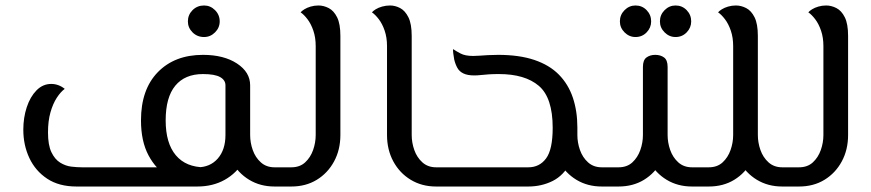

<svg xmlns="http://www.w3.org/2000/svg" viewBox="-20 -680 3177 700"><path d="M981 0Q929 0 888.5 -24.5Q848 -49 825 -91.5Q802 -134 802 -188H892Q892 -160 901.5 -133Q911 -106 931 -88Q951 -70 981 -70H1017V0ZM259 0Q195 0 152 -28.5Q109 -57 87 -104Q65 -151 65 -207Q65 -251 77.5 -289Q90 -327 113 -350.5Q136 -374 167 -374Q180 -374 192.5 -369.5Q205 -365 216 -356Q201 -345 187 -323.5Q173 -302 164 -270.5Q155 -239 155 -197Q155 -151 167.5 -125Q180 -99 199.5 -87Q219 -75 240 -72.5Q261 -70 279 -70H699Q746 -70 774 -102Q802 -134 802 -188V-369Q802 -388 782.5 -399Q763 -410 720 -410Q654 -410 619 -367.5Q584 -325 584 -241Q584 -158 621 -114Q658 -70 727 -70L697 -1Q641 -7 595 -34.5Q549 -62 521.5 -113.5Q494 -165 494 -241Q494 -354 555.5 -417Q617 -480 720 -480Q796 -480 844 -448.5Q892 -417 892 -369V-188Q892 -134 867.5 -91.5Q843 -49 799.5 -24.5Q756 0 699 0ZM1017 0V-70Q1029 -70 1033 -61Q1037 -52 1037 -35Q1037 -19 1033 -9.5Q1029 0 1017 0ZM724 -545Q699 -545 682 -562Q665 -579 665 -602Q665 -626 682 -643Q699 -660 724 -660Q747 -660 764 -643Q781 -626 781 -602Q781 -579 764 -562Q747 -545 724 -545Z M1017 0V-70H1042Q1073 -70 1092.5 -88Q1112 -106 1121.5 -133Q1131 -160 1131 -188V-512Q1131 -543 1122.5 -568Q1114 -593 1101 -610Q1088 -627 1076 -635Q1080 -640 1089.5 -646Q1099 -652 1112.5 -656Q1126 -660 1141 -660Q1160 -660 1178.5 -650.5Q1197 -641 1209 -617Q1221 -593 1221 -549V-188Q1221 -134 1198 -91.5Q1175 -49 1135 -24.5Q1095 0 1042 0ZM1017 0Q1005 0 1001 -9.5Q997 -19 997 -35Q997 -52 1001 -61Q1005 -70 1017 -70Z M1570 0Q1518 0 1477.5 -24.5Q1437 -49 1414 -91.5Q1391 -134 1391 -188V-512Q1391 -543 1382.5 -568Q1374 -593 1361 -610Q1348 -627 1336 -635Q1340 -640 1349.5 -646Q1359 -652 1373 -656Q1387 -660 1402 -660Q1421 -660 1439 -650.5Q1457 -641 1469 -617Q1481 -593 1481 -549V-188Q1481 -160 1490.5 -133Q1500 -106 1520 -88Q1540 -70 1570 -70H1601V0ZM1601 0V-70Q1613 -70 1617 -61Q1621 -52 1621 -35Q1621 -19 1617 -9.5Q1613 0 1601 0Z M2174 0Q2122 0 2081.5 -24.5Q2041 -49 2018 -91.5Q1995 -134 1995 -188V-216H2085V-188Q2085 -160 2094.5 -133Q2104 -106 2124 -88Q2144 -70 2174 -70H2210V0ZM1601 0V-70H1906Q1947 -70 1971 -102.5Q1995 -135 1995 -214Q1995 -324 1944.5 -367Q1894 -410 1799 -410Q1779 -410 1763 -409Q1747 -408 1734 -406.5Q1721 -405 1709 -405Q1685 -405 1670 -412Q1655 -419 1647.5 -432.5Q1640 -446 1636 -463Q1634 -474 1632.5 -485.5Q1631 -497 1632 -501Q1642 -494 1659 -485Q1676 -476 1705 -476Q1715 -476 1728.5 -477Q1742 -478 1759 -479Q1776 -480 1796 -480Q1873 -480 1928 -461.5Q1983 -443 2017.5 -408Q2052 -373 2068.5 -324Q2085 -275 2085 -215Q2085 -135 2060 -87.5Q2035 -40 1994.5 -20Q1954 0 1906 0ZM1601 0Q1589 0 1585 -9.5Q1581 -19 1581 -35Q1581 -52 1585 -61Q1589 -70 1601 -70ZM2210 0V-70Q2222 -70 2226 -61Q2230 -52 2230 -35Q2230 -19 2226 -9.5Q2222 0 2210 0Z M2210 0V-70H2235Q2266 -70 2285.5 -88Q2305 -106 2314.5 -133Q2324 -160 2324 -188V-436Q2324 -461 2337 -470.5Q2350 -480 2369 -480Q2388 -480 2401 -470.5Q2414 -461 2414 -436V-188Q2414 -134 2391 -91.5Q2368 -49 2328 -24.5Q2288 0 2235 0ZM2503 0Q2451 0 2410.5 -24.5Q2370 -49 2347 -91.5Q2324 -134 2324 -188H2414Q2414 -160 2423.5 -133Q2433 -106 2453 -88Q2473 -70 2503 -70H2539V0ZM2539 0V-70Q2551 -70 2555 -61Q2559 -52 2559 -35Q2559 -19 2555 -9.5Q2551 0 2539 0ZM2210 0Q2198 0 2194 -9.5Q2190 -19 2190 -35Q2190 -52 2194 -61Q2198 -70 2210 -70ZM2443 -545Q2420 -545 2403 -562Q2386 -579 2386 -602Q2386 -626 2403 -643Q2420 -660 2443 -660Q2467 -660 2483.5 -643Q2500 -626 2500 -602Q2500 -579 2483.5 -562Q2467 -545 2443 -545ZM2297 -545Q2274 -545 2257 -562Q2240 -579 2240 -602Q2240 -626 2257 -643Q2274 -660 2297 -660Q2321 -660 2337.5 -643Q2354 -626 2354 -602Q2354 -579 2337.5 -562Q2321 -545 2297 -545Z M2832 0Q2780 0 2739.5 -24.5Q2699 -49 2676 -91.5Q2653 -134 2653 -188H2743Q2743 -160 2752.5 -133Q2762 -106 2782 -88Q2802 -70 2832 -70H2868V0ZM2539 0V-70H2564Q2595 -70 2614.5 -88Q2634 -106 2643.5 -133Q2653 -160 2653 -188V-512Q2653 -543 2644.5 -568Q2636 -593 2623 -610Q2610 -627 2598 -635Q2602 -640 2611.5 -646Q2621 -652 2634.5 -656Q2648 -660 2663 -660Q2682 -660 2700.5 -650.5Q2719 -641 2731 -617Q2743 -593 2743 -549V-188Q2743 -134 2720 -91.5Q2697 -49 2657 -24.5Q2617 0 2564 0ZM2539 0Q2527 0 2523 -9.5Q2519 -19 2519 -35Q2519 -52 2523 -61Q2527 -70 2539 -70ZM2868 0V-70Q2880 -70 2884 -61Q2888 -52 2888 -35Q2888 -19 2884 -9.5Q2880 0 2868 0Z M2868 0V-70H2893Q2924 -70 2943.5 -88Q2963 -106 2972.5 -133Q2982 -160 2982 -188V-512Q2982 -543 2973.5 -568Q2965 -593 2952 -610Q2939 -627 2927 -635Q2931 -640 2940.5 -646Q2950 -652 2963.5 -656Q2977 -660 2992 -660Q3011 -660 3029.5 -650.5Q3048 -641 3060 -617Q3072 -593 3072 -549V-188Q3072 -134 3049 -91.5Q3026 -49 2986 -24.5Q2946 0 2893 0ZM2868 0Q2856 0 2852 -9.5Q2848 -19 2848 -35Q2848 -52 2852 -61Q2856 -70 2868 -70Z"/></svg>

Font: El Messiri
Style: Regular
Weight: 400
Designer: Mohamed Gaber
Foundry: Kief Type Foundry
Version: Version 2.020